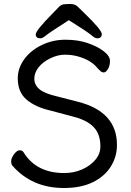

<svg xmlns="http://www.w3.org/2000/svg" viewBox="-20 -918 657 962"><path d="M325 -817Q228 -755 210.5 -740.5Q193 -726 183 -726Q159 -726 159 -745.5Q159 -765 242 -849Q262 -870 274 -882Q286 -894 297.5 -896Q309 -898 332.5 -898Q356 -898 369 -885Q382 -872 402 -853Q490 -768 490 -747Q490 -726 466 -726Q456 -726 437.5 -742Q419 -758 325 -817ZM233 -364Q158 -381 113.5 -418.5Q69 -456 69 -526Q69 -576 101 -620.5Q133 -665 188.5 -692Q244 -719 307.5 -719Q371 -719 420 -702Q469 -685 500 -661Q531 -637 531 -612.5Q531 -588 520.5 -571.5Q510 -555 500 -555Q490 -555 481 -564L469 -576Q436 -618 368 -636Q339 -644 304.5 -644Q270 -644 232.5 -626Q195 -608 173.5 -581Q152 -554 152 -523.5Q152 -493 177 -471.5Q202 -450 262 -436L371 -408Q566 -358 566 -192Q566 -132 534.5 -82.5Q503 -33 444 -4.5Q385 24 300 24Q141 24 43 -87Q36 -94 36 -110Q36 -126 50.5 -145.5Q65 -165 78.5 -165Q92 -165 98 -155Q162 -51 302 -51Q350 -51 391 -69Q432 -87 457.5 -117Q483 -147 483 -184Q483 -246 449.5 -281Q416 -316 349 -333Z"/></svg>

Font: ToneOZ-Pinyin-WenKai-Medium
Style: Medium
Weight: 700
Designer: Fontworks Inc.
Foundry: ToneOZ
Version: Version 0.240331